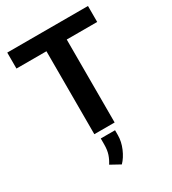

<svg xmlns="http://www.w3.org/2000/svg" viewBox="-226 -829 1071 1195"><g transform="rotate(-30 310.0 -231.5)"><path d="M600.1 -710.9V-596.2H381.3V0H235.4V-596.2H20V-710.9ZM359.4 43V78.1Q359.4 124 339.4 171.1Q319.3 218.3 289.6 248.5L220.2 210.4Q237.3 184.1 247.1 155Q256.8 126 256.8 85V43Z"/></g></svg>

Font: Vazirmatn RD UI
Style: Bold
Weight: 700
Designer: Saber Rastikerdar
Foundry: Saber Rastikerdar
Version: Version 33.003